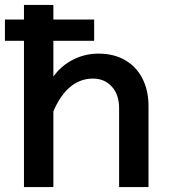

<svg xmlns="http://www.w3.org/2000/svg" viewBox="-22 -757 692 777"><path d="M460 0V-320Q460 -374 430.5 -406.5Q401 -439 354 -439Q299 -439 256 -400Q213 -361 182 -277L164 -395Q197 -468 253.5 -504Q310 -540 376 -540Q439 -540 484.5 -513.5Q530 -487 554.5 -439Q579 -391 579 -327V0ZM75 0V-737H194V0ZM-2 -592V-678H359V-592Z"/></svg>

Font: Azeret Mono Thin Medium
Style: Regular
Weight: 500
Version: Version 1.002